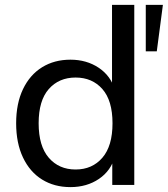

<svg xmlns="http://www.w3.org/2000/svg" viewBox="-20 -756 686 785"><path d="M268 9Q202 9 152 -22Q102 -53 74 -112Q46 -171 46 -252Q46 -333 74 -391.5Q102 -450 152 -481Q202 -512 268 -512Q334 -512 383.5 -479Q433 -446 450 -388H438V-736H529V0H439V-117H450Q434 -58 384.5 -24.5Q335 9 268 9ZM289 -63Q357 -63 398.5 -111Q440 -159 440 -252Q440 -345 398.5 -392Q357 -439 289 -439Q221 -439 179.5 -392Q138 -345 138 -252Q138 -159 179.5 -111Q221 -63 289 -63ZM576 -546V-736H646L621 -546Z"/></svg>

Font: Mulish ExtraLight Medium
Style: Regular
Weight: 500
Version: Version 3.603